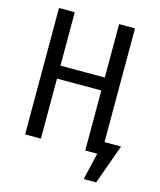

<svg xmlns="http://www.w3.org/2000/svg" viewBox="-125 -795 865 1036"><g transform="rotate(15 307.5 -277.5)"><path d="M410.3 0V-335.4H162.6V0H74.4V-706.2H162.6V-407.7H410.3V-706.2H499V-70.8H591.3L511.8 150.8H442.1L477.4 0Z"/></g></svg>

Font: FiraCode Nerd Font Mono
Style: Regular
Weight: 400
Monospace: yes
Designer: Carrois Corporate, Edenspiekermann AG, Nikita Prokopov
Foundry: Carrois Corporate, Edenspiekermann AG, Nikita Prokopov
Version: Version 6.002;Nerd Fonts 3.4.0